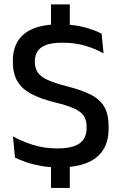

<svg xmlns="http://www.w3.org/2000/svg" viewBox="-20 -764 564 890"><path d="M303.5 -743.5V-597.5H216.5V-743.5ZM303.5 -56.5V107H216.5V-56.5ZM253.5 12Q208 12 169.5 5Q131 -2 100.8 -12.5Q70.5 -23 49.5 -33.5L40 -132Q78.5 -110 131.2 -93Q184 -76 245.5 -76Q315.5 -76 348.5 -99.2Q381.5 -122.5 381.5 -169.5V-177Q381.5 -207.5 368.2 -227.2Q355 -247 323.5 -261.2Q292 -275.5 238 -288.5Q167 -306 123.2 -329.8Q79.5 -353.5 59.5 -389.2Q39.5 -425 39.5 -478.5V-483.5Q39.5 -564 93 -607.5Q146.5 -651 253.5 -651Q322 -651 370.8 -637.8Q419.5 -624.5 451 -608L460 -516.5Q423.5 -537.5 376 -551.8Q328.5 -566 269 -566Q222.5 -566 194.5 -555.8Q166.5 -545.5 154 -526.2Q141.5 -507 141.5 -480V-478Q141.5 -450 154 -430Q166.5 -410 198.2 -394.8Q230 -379.5 288.5 -364.5Q358 -347 400.8 -325.2Q443.5 -303.5 463.5 -268.8Q483.5 -234 483.5 -177.5V-167.5Q483.5 -79 426 -33.5Q368.5 12 253.5 12Z"/></svg>

Font: Anek Malayalam Medium Medium
Style: Regular
Weight: 500
Version: Version 1.003